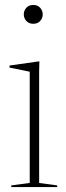

<svg xmlns="http://www.w3.org/2000/svg" viewBox="-20 -755 268 775"><path d="M114.5 -659Q96.5 -659 86.2 -670.5Q76 -682 76 -697Q76 -712 86.2 -723.5Q96.5 -735 114.5 -735Q132 -735 142.2 -723.5Q152.5 -712 152.5 -697Q152.5 -682 142.2 -670.5Q132 -659 114.5 -659ZM139 -507 138 -469V-16.5L211 -6.5V0H25.5V-6.5L100 -16.5V-465.5Q94.5 -466.5 81 -469.5Q67.5 -472.5 50.8 -475.8Q34 -479 18.5 -482V-490.5L135 -507Z"/></svg>

Font: Newsreader 60pt ExtraLight
Style: Regular
Weight: 250
Designer: Hugues Gentile
Foundry: Production Type
Version: Version 1.003